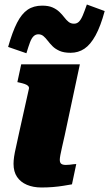

<svg xmlns="http://www.w3.org/2000/svg" viewBox="-20 -826 484 851"><path d="M293 -592Q263 -592 244 -600.5Q225 -609 213 -621Q201 -633 191.5 -645.5Q182 -658 172.5 -666Q163 -674 150 -674Q138 -674 129 -665.5Q120 -657 113 -638.5Q106 -620 97 -590L16 -618Q35 -685 55.5 -725Q76 -765 102.5 -783Q129 -801 167 -801Q195 -801 213 -793Q231 -785 243.5 -773Q256 -761 265 -749Q274 -737 284 -729Q294 -721 308 -721Q321 -721 330 -730Q339 -739 347 -758Q355 -777 365 -806L444 -777Q426 -710 403.5 -669Q381 -628 354 -610Q327 -592 293 -592ZM164 5Q127 5 99 -7Q71 -19 55.5 -42Q40 -65 40 -100Q40 -114 42.5 -131.5Q45 -149 51 -174.5Q57 -200 65 -239L108 -432Q110 -439 105 -444.5Q100 -450 90 -453.5Q80 -457 66 -460L57 -462L74 -541H334L267 -227Q260 -196 255 -174Q250 -152 247.5 -138.5Q245 -125 245 -118Q245 -105 251.5 -100Q258 -95 272 -95Q281 -95 289.5 -96Q298 -97 305 -98Q312 -99 318 -99L299 -9Q282 -6 260.5 -2.5Q239 1 214.5 3Q190 5 164 5Z"/></svg>

Font: Roboto Serif 20pt ExtraBold
Style: Italic
Weight: 800
Italic angle: -10°
Version: Version 1.007